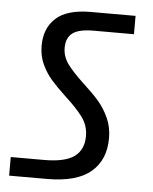

<svg xmlns="http://www.w3.org/2000/svg" viewBox="-49 -689 583 730"><g transform="rotate(5 242.5 -323.5)"><path d="M13 -71H140Q220 -71 255.5 -97Q291 -123 291 -175Q291 -215 268 -246.5Q245 -278 200 -319Q165 -352 144 -376Q123 -400 108 -432Q93 -464 93 -503Q93 -570 135.5 -608.5Q178 -647 268 -647H439V-577H285Q229 -577 205 -559Q181 -541 181 -503Q181 -469 202 -440.5Q223 -412 266 -372Q302 -339 324.5 -313Q347 -287 363 -252Q379 -217 379 -175Q379 -92 325 -46Q271 0 157 0H13Z"/></g></svg>

Font: Biryani
Style: Regular
Weight: 400
Designer: Dan Reynolds and Mathieu Reguer
Foundry: Dan Reynolds and Mathieu Reguer
Version: Version 1.004; ttfautohint (v1.1) -l 5 -r 5 -G 72 -x 0 -D la